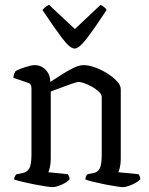

<svg xmlns="http://www.w3.org/2000/svg" viewBox="-20 -767 611 787"><path d="M196 0Q189 0 168 -3Q147 -6 121.5 -11Q96 -16 73 -21.5Q50 -27 38 -31Q38 -39 41.5 -45Q45 -51 48 -53L74 -58Q90 -61 99.5 -76Q109 -91 109 -135V-405Q109 -413 106 -419Q103 -425 94 -428L35 -448Q35 -458 38.5 -465.5Q42 -473 44 -476Q59 -484 84 -492Q109 -500 122 -500Q149 -500 167.5 -480.5Q186 -461 186 -431Q209 -446 234 -462Q259 -478 282 -489Q305 -500 322 -500Q344 -500 370 -490.5Q396 -481 420 -466Q444 -451 459.5 -434Q475 -417 475 -402V-117Q475 -96 471.5 -81.5Q468 -67 465 -61L548 -53Q550 -50 552.5 -45Q555 -40 555 -32Q549 -25 536 -17.5Q523 -10 508 -5Q493 0 484 0Q477 0 456.5 -3Q436 -6 411 -11Q386 -16 363.5 -21.5Q341 -27 330 -31Q330 -39 333 -45Q336 -51 339 -53L364 -58Q380 -61 388.5 -76Q397 -91 397 -135V-370Q397 -380 385.5 -391Q374 -402 358 -411Q342 -420 326.5 -425.5Q311 -431 304 -431Q294 -431 270.5 -422.5Q247 -414 223 -405Q199 -396 188 -392V-117Q188 -96 184.5 -81.5Q181 -67 178 -61L258 -53Q260 -50 262.5 -45Q265 -40 265 -32Q257 -21 233.5 -10.5Q210 0 196 0ZM286 -568Q267 -568 235.5 -609.5Q204 -651 154 -726Q157 -730 164 -736.5Q171 -743 181 -747L287 -648L392 -747Q401 -743 408 -737Q415 -731 417 -726Q367 -650 335.5 -609Q304 -568 286 -568Z"/></svg>

Font: Texturina 72pt
Style: Regular
Weight: 400
Designer: Guillermo Torres Carreño
Foundry: Omnibus-Type
Version: Version 1.002; ttfautohint (v1.8.3)